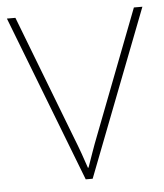

<svg xmlns="http://www.w3.org/2000/svg" viewBox="-44 -567 518 607"><g transform="rotate(-5 215.0 -264.0)"><path d="M204 0H226L430 -528H403L253 -138C236 -95 228 -69 216 -36H214C203 -69 194 -95 177 -138L27 -528H0Z"/></g></svg>

Font: Noto Sans Syriac Eastern Thin
Style: Regular
Weight: 100
Designer: Patrick Giasson and the Monotype Design Team
Foundry: Monotype Imaging Inc.
Version: Version 3.001